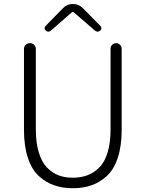

<svg xmlns="http://www.w3.org/2000/svg" viewBox="-20 -949 744 981"><path d="M102.5 -285.2V-699.2Q102.5 -711.9 111.3 -720.2Q120.1 -728.5 132.8 -728.5Q145.5 -728.5 154.3 -720.2Q163.1 -711.9 163.1 -699.2V-288.1Q163.1 -219.7 178.2 -169.9Q193.4 -120.1 220.2 -92.8Q247.1 -65.4 279.3 -53.2Q311.5 -41 351.6 -41Q392.6 -41 425.8 -53.2Q459 -65.4 486.8 -92.8Q514.6 -120.1 529.8 -169.9Q544.9 -219.7 544.9 -288.1V-700.2Q544.9 -711.9 553.2 -720.2Q561.5 -728.5 573.2 -728.5Q585 -728.5 593.3 -720.2Q601.6 -711.9 601.6 -700.2V-285.2Q601.6 -202.1 581.5 -142.1Q561.5 -82 525.4 -49.3Q489.3 -16.6 446.8 -2Q404.3 12.7 352.1 12.7Q299.8 12.7 257.3 -2Q214.8 -16.6 178.7 -49.3Q142.6 -82 122.6 -142.1Q102.5 -202.1 102.5 -285.2ZM213.9 -793Q208 -797.9 208 -804.7Q208 -811.5 212.9 -816.4L302.7 -908.2Q323.2 -928.7 352.5 -928.7Q381.8 -928.7 402.3 -908.2L493.2 -816.4Q498 -811.5 498 -804.7Q498 -797.9 492.2 -793Q485.4 -787.1 479 -787.1Q472.7 -787.1 465.8 -792L356.4 -886.7Q355.5 -887.7 352.5 -887.7Q349.6 -887.7 347.7 -886.7L239.3 -792Q232.4 -787.1 226.6 -787.1Q219.7 -787.1 213.9 -793Z"/></svg>

Font: Gen Jyuu Gothic Light
Style: Regular
Weight: 200
Designer: [Source Han Sans]
Ryoko NISHIZUKA  (kana & ideographs); Paul D. Hunt (Latin, Greek & Cyrillic); Wenlong ZHANG  (bopomofo
Version: Version 1.002.20150607